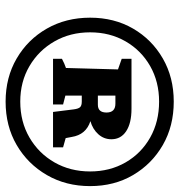

<svg xmlns="http://www.w3.org/2000/svg" viewBox="2 -808 625 668"><g transform="rotate(90 314.0 -474.5)"><path d="M334 -182Q250 -182 184 -220.5Q118 -259 80 -325.5Q42 -392 42 -476Q42 -560 80 -625.5Q118 -691 184 -729Q250 -767 334 -767Q419 -767 485 -729Q551 -691 589.5 -625.5Q628 -560 628 -476Q628 -392 589.5 -325.5Q551 -259 485 -220.5Q419 -182 334 -182ZM334 -233Q404 -233 459 -265Q514 -297 545.5 -352Q577 -407 577 -476Q577 -545 545.5 -599.5Q514 -654 459 -685Q404 -716 334 -716Q265 -716 210.5 -685Q156 -654 124.5 -599.5Q93 -545 93 -476Q93 -407 124.5 -352Q156 -297 210.5 -265Q265 -233 334 -233ZM185 -347V-378Q202 -387 217 -392L222 -573L185 -586V-620H359Q409 -620 437 -601.5Q465 -583 465 -550Q465 -524 447.5 -504.5Q430 -485 402 -477Q449 -462 457 -412L461 -391L493 -382V-347H370L361 -419Q359 -435 353.5 -441Q348 -447 334 -447H313V-390L344 -382V-347ZM341 -564H313V-503H345Q372 -503 372 -533Q372 -564 341 -564Z"/></g></svg>

Font: Piazzolla Black
Style: Italic
Weight: 900
Italic angle: -11.3°
Designer: Juan Pablo del Peral
Foundry: Huerta Tipografica
Version: Version 1.330